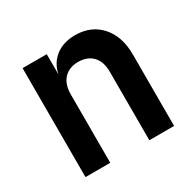

<svg xmlns="http://www.w3.org/2000/svg" viewBox="-127 -700 853 839"><g transform="rotate(-30 299.5 -280.0)"><path d="M76.7 0V-549.8H198.7V-446.8Q208.5 -498.5 247.6 -529.3Q286.6 -559.6 346.2 -560.1Q427.2 -560.1 475.6 -505.9Q523.9 -451.7 523.9 -360.8V0H398.9V-346.2Q398.9 -397 372.6 -424.3Q346.2 -451.7 300.8 -452.1Q254.4 -452.1 228 -423.8Q201.7 -396 201.7 -344.2V0Z"/></g></svg>

Font: UDEV Gothic 35
Style: Bold
Weight: 700
Version: v2.1.0; ttfautohint (v1.8.4.7-5d5b-dirty) -l 6 -r 45 -G 200 